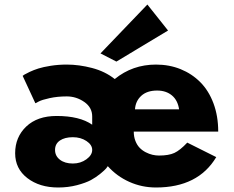

<svg xmlns="http://www.w3.org/2000/svg" viewBox="-20 -813 1035 848"><path d="M46.9 -136.2Q46.9 -207.5 95.9 -254.2Q145 -300.8 230 -300.8Q332 -300.8 387.2 -262.2V-298.8Q387.2 -338.4 352.1 -362.8Q316.9 -387.2 274.9 -387.2Q233.9 -387.2 199.2 -379.6Q164.6 -372.1 150.4 -364.3L136.2 -356.9L80.1 -478Q82.5 -480 87.6 -483.4Q92.8 -486.8 110.8 -495.4Q128.9 -503.9 149.7 -510.5Q170.4 -517.1 204.3 -522.5Q238.3 -527.8 274.9 -527.8Q329.1 -527.8 386.7 -512.7Q444.3 -497.6 486.8 -463.9Q564.9 -527.8 668.9 -527.8Q727.5 -527.8 777.6 -507.6Q827.6 -487.3 864.7 -450Q901.9 -412.6 922.9 -356.4Q943.8 -300.3 943.8 -231.9H570.8Q570.8 -209 578.1 -190.4Q585.4 -171.9 596.9 -160.2Q608.4 -148.4 623.5 -140.6Q638.7 -132.8 653.3 -129.4Q668 -126 682.1 -126Q725.1 -126 750 -137.5Q774.9 -148.9 807.1 -183.1L935.1 -119.1Q855 15.1 668.9 15.1Q606.4 15.1 551 -9.8Q495.6 -34.7 456.1 -79.1Q453.6 -75.2 448.5 -68.8Q443.4 -62.5 424.1 -46.4Q404.8 -30.3 381.8 -17.8Q358.9 -5.4 319.8 4.9Q280.8 15.1 236.8 15.1Q154.8 15.1 100.8 -26.4Q46.9 -67.9 46.9 -136.2ZM301.8 -90.8Q335.9 -90.8 361.6 -109.4Q387.2 -127.9 387.2 -150.9Q387.2 -173.3 361.8 -190.2Q336.4 -207 301.8 -207Q266.1 -207 244.6 -192.4Q223.1 -177.7 223.1 -150.9Q223.1 -124 244.9 -107.4Q266.6 -90.8 301.8 -90.8ZM576.2 -330.1H771Q765.1 -370.1 739.3 -391.6Q713.4 -413.1 673.8 -413.1Q629.4 -413.1 604 -389.9Q578.6 -366.7 576.2 -330.1ZM423.8 -577.1 630.9 -793 722.2 -678.2 494.1 -541Z"/></svg>

Font: Hussar Preview
Style: Bold
Weight: 700
Foundry: Cannot Into Space Fonts, PlusOne Fonts
Version: Version 2.29RC2 "Millennial"